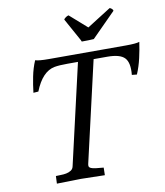

<svg xmlns="http://www.w3.org/2000/svg" viewBox="-99 -1018 946 1100"><g transform="rotate(-10 374.0 -468.0)"><path d="M473 -665 339 -82Q336 -71 338 -64.5Q340 -58 349 -54Q358 -50 375.5 -47.5Q393 -45 422 -43L421 1Q292 -2 283 -2Q274 -2 142 1L144 -43Q156 -44 172.5 -44Q189 -44 204.5 -47Q220 -50 232.5 -58Q245 -66 248 -82L382 -665H320Q273 -665 245 -660Q172 -646 129 -537L100 -535Q105 -580 114.5 -627.5Q124 -675 142 -717Q162 -710 220 -710H669Q728 -710 748 -717Q742 -674 731 -625.5Q720 -577 702 -535L673 -538Q680 -608 653.5 -636.5Q627 -665 553 -665ZM425 -776Q422 -776 421 -783L347 -917Q349 -922 350 -922Q362 -934 375 -937L475 -849L614 -937Q624 -935 633 -922Q633 -919 632 -917L494 -778Q476 -777 462 -776.5Q448 -776 425 -776Z"/></g></svg>

Font: Lusitana
Style: Italic
Weight: 400
Italic angle: -12°
Designer: Ana Paula Megda
Foundry: Ana Paula Megda
Version: Version 1.000; ttfautohint (v1.1) -l 8 -r 50 -G 200 -x 14 -D